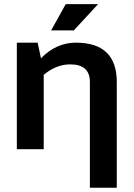

<svg xmlns="http://www.w3.org/2000/svg" viewBox="-20 -718 643 924"><path d="M61 0V-512.7H161.1L177.2 -437.5Q251 -512.7 345.2 -512.7Q542 -512.7 542 -323.2V185.5H412.6V-323.2Q412.6 -408.2 318.4 -408.2Q250.5 -408.2 190.4 -357.9V0ZM296.4 -698.2H452.1L335.4 -571.8H226.1Z"/></svg>

Font: Voltera
Style: Bold
Weight: 700
Designer: Bernd Montag
Version: Version 1.301